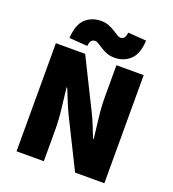

<svg xmlns="http://www.w3.org/2000/svg" viewBox="-152 -971 976 1085"><g transform="rotate(20 336.0 -428.0)"><path d="M72 0V-650H248L392 -360Q409 -327 424 -289.5Q439 -252 454 -214H458Q452 -267 444 -334.5Q436 -402 436 -462V-650H600V0H424L280 -290Q264 -323 248.5 -361Q233 -399 218 -436H214Q220 -381 228 -314.5Q236 -248 236 -188V0ZM410 -686Q384 -686 363.5 -694Q343 -702 327 -712Q311 -722 299 -730Q287 -738 276 -738Q264 -738 255.5 -730Q247 -722 244 -696L134 -704Q139 -787 177 -821.5Q215 -856 270 -856Q296 -856 316.5 -848Q337 -840 353 -830Q369 -820 381.5 -812Q394 -804 404 -804Q416 -804 424.5 -812.5Q433 -821 436 -846L546 -838Q542 -756 503.5 -721Q465 -686 410 -686Z"/></g></svg>

Font: Mada Black
Style: Regular
Weight: 900
Designer: Khaled Hosny
Version: Version 1.5